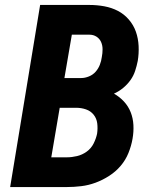

<svg xmlns="http://www.w3.org/2000/svg" viewBox="-20 -755 640 775"><path d="M21 0 142 -735H341Q372 -735 401.5 -729.5Q431 -724 456 -711Q481 -698 500 -676Q519 -654 528.5 -627Q538 -600 539.5 -569.5Q541 -539 536 -509Q532 -489 525.5 -469Q519 -449 506.5 -431.5Q494 -414 477 -400Q460 -386 440 -377Q463 -364 480.5 -345Q498 -326 507.5 -302Q517 -278 518.5 -250.5Q520 -223 515 -195Q510 -166 498.5 -137.5Q487 -109 467 -85.5Q447 -62 420.5 -45Q394 -28 365.5 -17.5Q337 -7 307.5 -3.5Q278 0 250 0ZM240 -440H308Q323 -440 339 -446.5Q355 -453 366 -465.5Q377 -478 383 -493.5Q389 -509 391 -525Q394 -540 394 -556Q394 -572 388 -585.5Q382 -599 369.5 -607Q357 -615 341 -615H270ZM187 -120H250Q270 -120 291 -125Q312 -130 330 -143Q348 -156 358 -176Q368 -196 372 -216Q375 -237 372.5 -257Q370 -277 358 -292Q346 -307 327 -313.5Q308 -320 287 -320H221Z"/></svg>

Font: Iosevka SS04 Hv Ex Obl
Style: Regular
Weight: 900
Width: 7
Italic angle: -9°
Monospace: yes
Designer: Belleve Invis
Foundry: Belleve Invis
Version: Version 19.0.0; ttfautohint (v1.8.4)